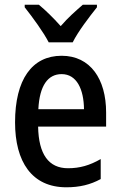

<svg xmlns="http://www.w3.org/2000/svg" viewBox="-20 -786 511 816"><path d="M187 -606H289C311 -651 360 -715 392 -755V-766H332C299 -737 271 -713 238 -675C207 -710 172 -744 145 -766H85V-755C119 -712 165 -649 187 -606ZM242 -549C116 -549 44 -448 44 -266C44 -99 115 10 262 10C318 10 364 -1 408 -25V-110C361 -83 319 -71 269 -71C187 -71 144 -130 142 -248H431V-308C431 -450 364 -549 242 -549ZM242 -471C306 -471 336 -407 337 -322H143C148 -423 184 -471 242 -471Z"/></svg>

Font: Noto Sans Gujarati Condensed Medium
Style: Regular
Weight: 500
Width: 3
Designer: Jelle Bosma - Monotype Design Team, Universal Thirst
Foundry: Monotype Imaging Inc.
Version: Version 2.106